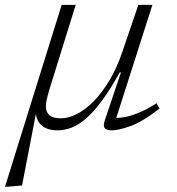

<svg xmlns="http://www.w3.org/2000/svg" viewBox="-52 -510 707 766"><path d="M436 -303 500 -490.5H556L405.5 -19.5L392.5 -40Q413 -38 439 -41.8Q465 -45.5 498.2 -58.8Q531.5 -72 572.5 -98L584.5 -77Q517 -24.5 469.2 -7.2Q421.5 10 394.5 10Q371.5 10 365.2 0.5Q359 -9 366.5 -31L430.5 -221H425.5Q388.5 -154 355.2 -109Q322 -64 292.2 -38Q262.5 -12 234 -1Q205.5 10 177.5 10Q147.5 10 127.5 -0.5Q107.5 -11 98 -30.8Q88.5 -50.5 90.5 -78L96 -80.5L36 230L-21 235H-32L194 -490.5H250L144.5 -151Q137.5 -126.5 134.2 -111.5Q131 -96.5 131 -86Q131 -63 145.2 -50.5Q159.5 -38 190 -38Q221.5 -38 255.5 -55.5Q289.5 -73 322.8 -107Q356 -141 385.2 -190.2Q414.5 -239.5 436 -303Z"/></svg>

Font: Newsreader 9pt Light
Style: Italic
Weight: 300
Italic angle: -17°
Designer: Hugues Gentile
Foundry: Production Type
Version: Version 1.003